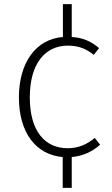

<svg xmlns="http://www.w3.org/2000/svg" viewBox="-20 -753 543 934"><path d="M467 -49 441 -82C403 -51 363 -32 309 -32C201 -32 125 -112 125 -279C125 -447 202 -531 310 -531C363 -531 401 -515 436 -486L462 -519C421 -554 380 -570 329 -573V-733H286V-573C156 -563 72 -450 72 -279C72 -106 156 0 285 11V161H329V11C383 6 429 -15 467 -49Z"/></svg>

Font: Glow Sans SC Normal Light
Style: Regular
Weight: 300
Designer: Ryoko NISHIZUKA (kana, bopomofo & ideographs); Paul D. Hunt (Latin, Greek & Cyrillic); Sandoll Communications, Soo-young
Version: Version 0.93